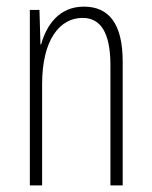

<svg xmlns="http://www.w3.org/2000/svg" viewBox="-20 -559 458 579"><path d="M233 -539C158 -539 120 -483 104 -425H102L99 -529H70V0H107V-305C107 -439 160 -505 229 -505C282 -505 313 -463 313 -362V0H350V-373C350 -488 308 -539 233 -539Z"/></svg>

Font: Noto Sans ExtraCondensed ExtraLight
Style: Regular
Weight: 200
Width: 2
Designer: Monotype Design Team
Foundry: Monotype Imaging Inc.
Version: Version 2.013